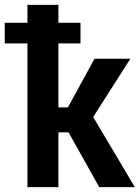

<svg xmlns="http://www.w3.org/2000/svg" viewBox="-46 -770 577 790"><path d="M194.3 -750V0H66.9V-750ZM490.2 -528.3 297.4 -225.6H158.2L116.2 -328.1H233.4L342.8 -528.3ZM362.3 0 225.1 -245.1 313 -329.6 508.8 0ZM285.2 -676.3V-591.3H-26.4V-676.3Z"/></svg>

Font: Roboto SemiCondensed SemiBold
Style: Regular
Weight: 600
Width: 4
Designer: Christian Robertson
Foundry: Google
Version: Version 3.009; 2024